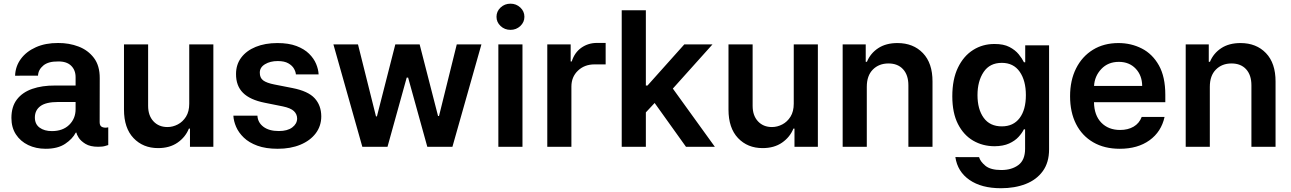

<svg xmlns="http://www.w3.org/2000/svg" viewBox="-20 -782 6881 1023"><path d="M223.4 10.7Q171.5 10.7 130.1 -9.2Q88.8 -29.1 64.8 -65.9Q40.8 -102.6 40.8 -153.4Q40.8 -214.1 70.3 -252.3Q99.8 -290.5 152.2 -308.6Q204.5 -326.7 273.1 -326.3H382.8V-370.7Q382.8 -408.7 358.8 -432Q334.9 -455.3 289.8 -454.5Q237.6 -455.3 210.8 -432.9Q183.9 -410.5 182.5 -378.9L60.4 -378.6Q62.1 -428.6 91.1 -468Q120 -507.5 171.2 -530.4Q222.3 -553.3 289.8 -552.9Q347.7 -553.3 398.3 -534.1Q448.9 -514.9 480.3 -473.5Q511.7 -432.2 511.4 -365.4L511 -130.7Q511 -110.1 525.2 -104.8Q539.4 -99.4 554.7 -103.3H556.8V-9.2Q554.3 -9.2 541.4 -4.6Q528.4 0 503.2 0Q460.6 0 435.4 -15.4Q410.2 -30.9 399 -48.8Q387.8 -66.8 387.8 -74.6V-75.3H383.5Q366.5 -41.9 327.1 -15.6Q287.6 10.7 223.4 10.7ZM256.4 -83.5Q314.6 -83.5 348.7 -116.8Q382.8 -150.2 382.8 -200.3V-238.6H289.8Q224.8 -238.6 195.3 -216.6Q165.8 -194.6 165.8 -155.9Q165.8 -120.4 191.1 -101.9Q216.3 -83.5 256.4 -83.5Z M988.3 -229.4V-545.5H1116.8V0H992.2V-96.9H986.5Q968 -51.1 926 -22Q883.9 7.1 822.4 7.1Q742.2 7.1 691.4 -46.3Q640.6 -99.8 640.6 -198.2V-545.5H769.2V-218Q769.2 -166.2 797.6 -135.7Q826 -105.1 872.2 -105.1Q900.6 -105.1 927.2 -119Q953.8 -132.8 971.1 -160.3Q988.3 -187.9 988.3 -229.4Z M1677.6 -385.7H1556.5Q1555.8 -399.1 1546.5 -415.8Q1537.3 -432.5 1516.3 -444.6Q1495.4 -456.7 1459.9 -456.7Q1419.7 -456.7 1391.9 -439.8Q1364 -422.9 1364.3 -394.9Q1364 -367.2 1382.5 -353.5Q1400.9 -339.8 1442.8 -331.7L1538.4 -312.9Q1621.8 -296.5 1656.6 -258.5Q1691.4 -220.5 1691.8 -162.3Q1691.8 -110.8 1662.3 -71.7Q1632.8 -32.7 1580.6 -11Q1528.4 10.7 1459.9 10.7Q1396 10.7 1351.4 -5.7Q1306.8 -22 1279.1 -48.7Q1251.4 -75.3 1238.1 -106.2Q1224.8 -137.1 1223.4 -165.8H1351.6Q1353.3 -129.6 1383.3 -106.7Q1413.4 -83.8 1465.6 -83.8Q1511.7 -83.8 1537.3 -103.2Q1562.9 -122.5 1563.2 -150.6Q1562.9 -173.7 1546 -190Q1529.1 -206.3 1486.5 -215.2L1391 -234.4Q1312.1 -250 1274.7 -287.5Q1237.2 -324.9 1237.6 -387.8Q1237.6 -438.2 1265.3 -475.1Q1293 -512.1 1342.7 -532.3Q1392.4 -552.6 1458.1 -552.6Q1518.1 -552.6 1559.7 -536.8Q1601.2 -521 1626.8 -495.7Q1652.3 -470.5 1664.4 -441.4Q1676.5 -412.3 1677.6 -385.7Z M1910.5 0 1756.4 -545.5H1887.4L1983.3 -161.9H1988.3L2086.3 -545.5H2215.9L2313.9 -164.1H2319.2L2413.7 -545.5H2545.1L2390.6 0H2256.7L2154.5 -368.6H2147L2044.7 0Z M2635.3 0V-545.5H2763.8V0ZM2699.9 -622.9Q2669 -622.9 2647.2 -643.3Q2625.4 -663.7 2625.4 -692.5Q2625.4 -721.6 2647.2 -742Q2669 -762.4 2699.9 -762.4Q2730.5 -762.4 2752.3 -742Q2774.1 -721.6 2774.1 -692.5Q2774.1 -663.7 2752.3 -643.3Q2730.5 -622.9 2699.9 -622.9Z M2896 0V-545.5H3020.6V-454.5H3026.3Q3041.2 -502.1 3077.6 -527.7Q3114 -553.3 3160.9 -553.3H3207V-438.9H3147.4Q3094.5 -438.9 3059.5 -405.7Q3024.5 -372.5 3024.5 -320.7V0Z M3292.6 0V-727.3H3421.2V-326.3H3430L3626.1 -545.5H3776.3L3565 -310L3788.7 0H3634.9L3468 -233.3L3421.2 -183.2V0Z M4209.2 -229.4V-545.5H4337.7V0H4213.1V-96.9H4207.4Q4188.9 -51.1 4146.8 -22Q4104.8 7.1 4043.3 7.1Q3963.1 7.1 3912.3 -46.3Q3861.5 -99.8 3861.5 -198.2V-545.5H3990.1V-218Q3990.1 -166.2 4018.5 -135.7Q4046.9 -105.1 4093 -105.1Q4121.4 -105.1 4148.1 -119Q4174.7 -132.8 4191.9 -160.3Q4209.2 -187.9 4209.2 -229.4Z M4598.4 -319.6V0H4469.8V-545.5H4592.7V-452.8H4599.1Q4617.9 -498.2 4659.3 -525.4Q4700.6 -552.6 4761.7 -552.6Q4846.2 -552.6 4897.5 -498.9Q4948.9 -445.3 4948.5 -347.3V0H4820V-327.4Q4820 -382.1 4791.7 -413Q4763.5 -443.9 4713.8 -443.9Q4663 -443.9 4630.7 -411.4Q4598.4 -378.9 4598.4 -319.6Z M5313.2 220.9Q5209.5 220.9 5145.6 176.7Q5081.7 132.5 5070.3 55L5196.7 55.4Q5202.8 78.1 5230.1 101Q5257.5 123.9 5315.3 123.9Q5370.4 123.9 5406.1 97.3Q5441.8 70.7 5441.8 10.7V-93H5435.4Q5425.8 -73.2 5406.8 -52.4Q5387.8 -31.6 5356.5 -17.4Q5325.3 -3.2 5278.4 -2.8Q5215.6 -3.2 5164.8 -32.8Q5114 -62.5 5084 -121.4Q5054 -180.4 5054 -269.2Q5054 -359.4 5084 -421.5Q5114 -483.7 5165 -515.8Q5215.9 -547.9 5278.8 -547.6Q5327.1 -547.9 5358.1 -531.8Q5389.2 -515.6 5407.7 -492.9Q5426.1 -470.2 5435.7 -450.3H5442.5V-540.5H5569.6V13.8Q5569.6 83.8 5536.2 129.8Q5502.8 175.8 5445 198.3Q5387.1 220.9 5313.2 220.9ZM5317.8 -108.7Q5379.3 -108.7 5412.6 -152.9Q5446 -197.1 5446 -275.2Q5446 -352.6 5413 -399.9Q5380 -447.1 5317.8 -447.1Q5253.6 -447.1 5220.9 -398.3Q5188.2 -349.4 5188.2 -275.2Q5188.2 -199.9 5221.2 -154.3Q5254.3 -108.7 5317.8 -108.7Z M5946.4 10.7Q5864.3 10.7 5804.9 -23.8Q5745.4 -58.2 5713.4 -121.1Q5681.5 -183.9 5681.5 -269.5Q5681.5 -353.7 5713.4 -417.4Q5745.4 -481.2 5803.4 -516.9Q5861.5 -552.6 5939.6 -552.6Q6006.7 -552.6 6063.6 -523.6Q6120.4 -494.7 6154.7 -433.8Q6188.9 -372.9 6188.9 -277V-237.6H5808.9Q5810 -167.6 5847.8 -128.6Q5885.7 -89.5 5948.2 -89.5Q5989.7 -89.5 6019.9 -107.1Q6050.1 -124.6 6063.2 -159.1H6185Q6167.6 -79.9 6104.8 -34.6Q6041.9 10.7 5946.4 10.7ZM5809.3 -324.2H6065.7Q6065.3 -380 6031.1 -416.2Q5996.8 -452.4 5941.4 -452.4Q5883.9 -452.4 5848 -414.4Q5812.1 -376.4 5809.3 -324.2Z M6426.1 -319.6V0H6297.6V-545.5H6420.5V-452.8H6426.8Q6445.7 -498.2 6487 -525.4Q6528.4 -552.6 6589.5 -552.6Q6674 -552.6 6725.3 -498.9Q6776.6 -445.3 6776.3 -347.3V0H6647.7V-327.4Q6647.7 -382.1 6619.5 -413Q6591.3 -443.9 6541.5 -443.9Q6490.8 -443.9 6458.5 -411.4Q6426.1 -378.9 6426.1 -319.6Z"/></svg>

Font: Inter Zeller Semi Bold
Style: Regular
Weight: 600
Designer: Rasmus Andersson; Joe Bland
Foundry: zeller
Version: Version 3.015;git-dec3a8cb1